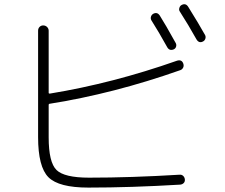

<svg xmlns="http://www.w3.org/2000/svg" viewBox="-20 -851 1040 888"><path d="M688.5 -787.1Q707 -796.9 718.8 -779.3Q743.2 -741.2 793 -651.4Q796.9 -643.6 794.4 -635.3Q792 -627 784.2 -623Q764.6 -614.3 753.9 -631.8Q713.9 -704.1 679.7 -757.8Q675.8 -765.6 678.2 -773.9Q680.7 -782.2 688.5 -787.1ZM820.3 -828.1Q838.9 -837.9 850.6 -819.3Q900.4 -739.3 928.7 -688.5Q932.6 -680.7 929.7 -671.9Q926.8 -663.1 918.9 -659.2Q900.4 -649.4 888.7 -668.9Q851.6 -735.4 811.5 -797.9Q806.6 -804.7 809.6 -814.5Q812.5 -824.2 820.3 -828.1ZM388.7 16.6Q252 16.6 204.1 -31.2Q156.2 -79.1 156.2 -216.8V-709Q156.2 -719.7 163.1 -726.6Q169.9 -733.4 179.7 -733.4Q190.4 -733.4 197.8 -726.1Q205.1 -718.8 205.1 -709V-421.9Q205.1 -418 210 -418Q502 -465.8 798.8 -570.3Q821.3 -577.1 828.1 -555.7Q831.1 -545.9 826.7 -537.6Q822.3 -529.3 813.5 -526.4Q505.9 -418 210 -371.1Q205.1 -371.1 205.1 -365.2V-215.8Q205.1 -100.6 241.2 -64.9Q277.3 -29.3 391.6 -29.3Q586.9 -29.3 810.5 -43Q820.3 -43.9 827.1 -37.6Q834 -31.2 835 -21Q835.9 -10.7 829.6 -4.4Q823.2 2 813.5 2.9Q585.9 16.6 388.7 16.6Z"/></svg>

Font: Rounded-L Mgen+ 1mn light
Style: Regular
Weight: 200
Designer: [Source Han Sans]
Ryoko NISHIZUKA  (kana & ideographs); Paul D. Hunt (Latin, Greek & Cyrillic); Wenlong ZHANG  (bopomofo
Version: Version 1.059.20150602